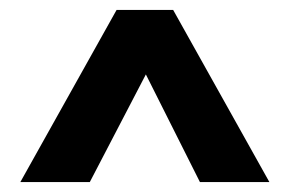

<svg xmlns="http://www.w3.org/2000/svg" viewBox="-20 -680 600 387"><path d="M383 -313 274 -530 161 -313H21L215 -660H329L523 -313Z"/></svg>

Font: Titillium Web[RUS by Daymarius]
Style: Bold
Weight: 700
Designer: Cyrillization by Daymarius
Foundry: Cyrillization by Daymarius
Version: Version 1.002 September 11, 2018